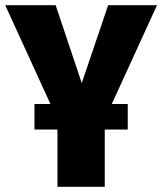

<svg xmlns="http://www.w3.org/2000/svg" viewBox="-33 -715 621 735"><path d="M568 -695 395 -317H456V-219H368V0H187V-219H99V-317H160L-13 -695H180L280 -397L381 -695Z"/></svg>

Font: Fira Sans Condensed ExtraBold
Style: Regular
Weight: 800
Width: 3
Designer: Carrois Corporate & Edenspiekermann AG
Foundry: Carrois Corporate GbR & Edenspiekermann AG
Version: Version 4.203